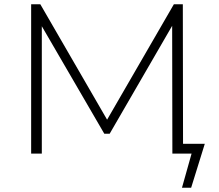

<svg xmlns="http://www.w3.org/2000/svg" viewBox="-20 -720 1027 900"><path d="M940 -46 876 160H833L878 0H788L787 -599L494 -93H469L176 -597V0H126V-700H169L482 -159L795 -700H837L838 -46Z"/></svg>

Font: Hilab Light
Style: Regular
Weight: 300
Designer: Cristianderson Lima
Foundry: Cristianderson
Version: Version 1.0